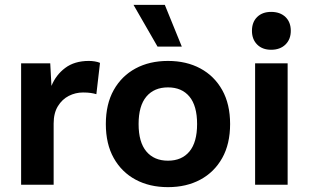

<svg xmlns="http://www.w3.org/2000/svg" viewBox="-20 -761 1272 791"><path d="M67 0V-500H187L192 -407Q210 -452 248.5 -481Q287 -510 346 -510Q358 -510 370.5 -508Q383 -506 392 -502L377 -373Q367 -376 354 -378Q341 -380 322 -380Q291 -380 263.5 -366Q236 -352 218.5 -323.5Q201 -295 201 -252V0Z M672 -510Q748 -510 805.5 -479Q863 -448 895.5 -390Q928 -332 928 -250Q928 -168 895.5 -110Q863 -52 805.5 -21Q748 10 672 10Q596 10 538.5 -21Q481 -52 448.5 -110Q416 -168 416 -250Q416 -332 448.5 -390Q481 -448 538.5 -479Q596 -510 672 -510ZM672 -401Q615 -401 583 -363Q551 -325 551 -250Q551 -175 583 -137Q615 -99 672 -99Q729 -99 760.5 -137Q792 -175 792 -250Q792 -325 760.5 -363Q729 -401 672 -401ZM659 -741 729 -569H629L530 -741Z M1165 -500V0H1031V-500ZM1097 -712Q1134 -712 1156 -691Q1178 -670 1178 -634Q1178 -599 1156 -577.5Q1134 -556 1097 -556Q1061 -556 1039.5 -577.5Q1018 -599 1018 -634Q1018 -670 1039.5 -691Q1061 -712 1097 -712Z"/></svg>

Font: Prodigy Sans SemiBold
Style: Regular
Weight: 600
Designer: Wei Huang
Foundry: Wei Huang
Version: Version 1.003; ttfautohint (v1.8.3)